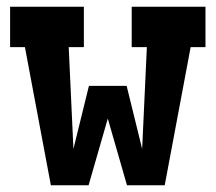

<svg xmlns="http://www.w3.org/2000/svg" viewBox="-20 -550 640 570"><path d="M131 0 54 -410H10V-530H229V-410H184L198 -108L244 -295H356L402 -108L416 -410H371V-530H590V-410H546L469 0H357L300 -198L243 0Z"/></svg>

Font: Iosevka Slab Heavy Extended
Style: Regular
Weight: 900
Width: 7
Monospace: yes
Designer: Belleve Invis
Foundry: Belleve Invis
Version: Version 11.1.0; ttfautohint (v1.8.3)